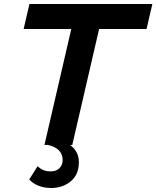

<svg xmlns="http://www.w3.org/2000/svg" viewBox="-20 -724 781 959"><path d="M219 0H202L336 -579H98L127 -704H741L712 -579H475L341 0H330Q374 33 374 86Q374 148 333.5 181.5Q293 215 236 215Q199 215 170.5 203Q142 191 126 172L168 106Q193 132 233 132Q262 132 277.5 115.5Q293 99 293 75Q293 48 275.5 28.5Q258 9 219 0Z"/></svg>

Font: Prodigy Sans SemiBold
Style: Italic
Weight: 600
Italic angle: -13°
Designer: Wei Huang
Foundry: Wei Huang
Version: Version 1.003; ttfautohint (v1.8.3)